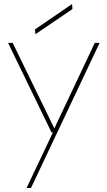

<svg xmlns="http://www.w3.org/2000/svg" viewBox="-20 -714 534 954"><path d="M112 220 243 -56H236L20 -501H43L250 -76L451 -501H475L134 220ZM156 -544 154 -568 338 -694 340 -669Z"/></svg>

Font: DM Sans 17pt Thin
Style: Regular
Weight: 250
Version: Version 4.004;gftools[0.9.30]